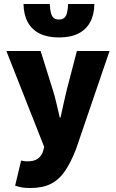

<svg xmlns="http://www.w3.org/2000/svg" viewBox="-20 -756 582 964"><path d="M132 188Q107 188 90 185Q73 182 56 176L86 50Q98 53 104.5 53.5Q111 54 118 54Q153 54 171 40Q189 26 196 4L202 -18L12 -500H184L244 -308Q255 -274 263 -239Q271 -204 280 -166H284Q292 -202 299.5 -237Q307 -272 316 -308L366 -500H530L362 -8Q336 59 306.5 102.5Q277 146 235.5 167Q194 188 132 188ZM276 -568Q218 -568 179 -587.5Q140 -607 119.5 -644.5Q99 -682 98 -736H230Q231 -709 235.5 -691.5Q240 -674 249.5 -666Q259 -658 276 -658Q293 -658 302.5 -666Q312 -674 316.5 -691.5Q321 -709 322 -736H454Q453 -682 432.5 -644.5Q412 -607 373 -587.5Q334 -568 276 -568Z"/></svg>

Font: Source Sans 3 Black
Style: Regular
Weight: 900
Designer: Paul D. Hunt
Foundry: Adobe
Version: Version 3.046;hotconv 1.0.118;makeotfexe 2.5.65603